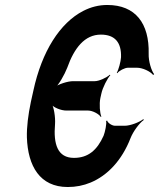

<svg xmlns="http://www.w3.org/2000/svg" viewBox="-20 -741 639 771"><path d="M277 -107C211 -107 194 -162 201 -243C203 -271 196 -312 187 -326L185 -323C195 -309 225 -297 247 -297H334C352 -297 378 -283 385 -271L387 -273C381 -286 378 -323 383 -347L387 -365C392 -389 411 -426 423 -439L421 -441C408 -429 378 -415 360 -415H273C252 -415 214 -403 198 -390L200 -387C216 -400 239 -441 250 -469C278 -548 320 -602 385 -602C442 -602 468 -570 466 -511C465 -494 456 -460 449 -449L451 -447C458 -457 481 -469 494 -469H530C553 -469 584 -454 595 -440L599 -443C588 -457 576 -495 577 -525C580 -647 524 -721 411 -721C377 -721 345 -713 314 -697C221 -649 148 -535 114 -377L104 -332C93 -279 87 -231 88 -189C92 -74 140 10 252 10C285 10 315 4 344 -8C411 -36 469 -96 504 -186C515 -214 540 -247 557 -259L556 -263C540 -250 503 -236 481 -236H442C430 -236 413 -247 410 -257L406 -255C409 -245 402 -211 396 -196C370 -138 334 -107 277 -107Z"/></svg>

Font: Asimov
Style: EdgeExtremeIt
Weight: 500
Designer: Google
Version: Version 2.000980: 2014